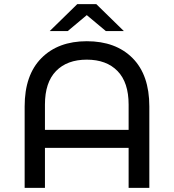

<svg xmlns="http://www.w3.org/2000/svg" viewBox="-20 -907 840 927"><path d="M701 -393V0H601V-193H197V0H99V-393Q99 -545 180 -626.5Q261 -708 399 -708Q539 -708 620 -626.5Q701 -545 701 -393ZM601 -280V-402Q601 -509 547.5 -564Q494 -619 399 -619Q304 -619 250.5 -564Q197 -509 197 -402V-280ZM491 -757 399 -834 307 -757H220L353 -887H445L578 -757Z"/></svg>

Font: Montserrat Alternates Medium
Style: Regular
Weight: 500
Designer: Julieta Ulanovsky
Foundry: Julieta Ulanovsky
Version: Version 7.200